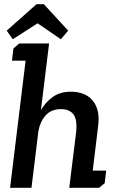

<svg xmlns="http://www.w3.org/2000/svg" viewBox="-20 -895 556 915"><path d="M44 -664 72 -688H214L175 -370Q198 -410 233 -434Q268 -458 318 -458Q349 -458 375 -448.5Q401 -439 419 -419Q437 -399 445 -369Q453 -339 448 -297L422 -82H486L479 -22L452 0H310L342 -258Q350 -322 331 -348.5Q312 -375 271 -375Q224 -375 197.5 -345Q171 -315 163 -270L130 0H28L102 -606H37ZM305 -749 270 -708 159 -784 41 -708 12 -749 154 -875H189Z"/></svg>

Font: Zilla Slab SemiBold
Style: Regular
Weight: 600
Designer: Typotheque.com
Foundry: Typotheque type foundry
Version: Version 1.0; 2017